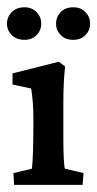

<svg xmlns="http://www.w3.org/2000/svg" viewBox="-24 -519 273 539"><path d="M15.6 0 13.7 -33.2 65.4 -45.4Q66.4 -49.8 67.6 -69.8Q68.8 -89.8 69.3 -125.5L69.8 -182.1Q69.8 -209 68.1 -231Q66.4 -252.9 63.5 -270.5L11.2 -281.7V-313L141.1 -345.7L158.7 -332.5Q156.2 -308.6 155 -283.9Q153.8 -259.3 153.8 -228V-128.4Q153.8 -98.1 155 -74.7Q156.2 -51.3 158.2 -45.4L210.4 -33.2L208 0ZM44.9 -407.2Q22 -407.2 8.8 -420.7Q-4.4 -434.1 -4.4 -452.6Q-4.4 -471.2 8.8 -484.9Q22 -498.5 44.9 -498.5Q65.9 -498.5 78.9 -484.9Q91.8 -471.2 91.8 -452.6Q91.8 -434.1 78.9 -420.7Q65.9 -407.2 44.9 -407.2ZM181.6 -407.2Q159.2 -407.2 146.2 -420.7Q133.3 -434.1 133.3 -452.6Q133.3 -471.2 146.2 -484.9Q159.2 -498.5 181.6 -498.5Q203.1 -498.5 216.1 -484.9Q229 -471.2 229 -452.6Q229 -434.1 216.1 -420.7Q203.1 -407.2 181.6 -407.2Z"/></svg>

Font: Lateef Medium
Style: Regular
Weight: 500
Designer: SIL International
Foundry: SIL International
Version: Version 4.200